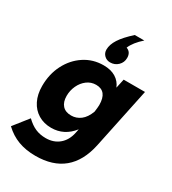

<svg xmlns="http://www.w3.org/2000/svg" viewBox="-259 -922 1125 1255"><g transform="rotate(30 303.5 -294.5)"><path d="M-23 122 64 12Q99 46 134 61Q169 76 212 76Q271 76 311.5 42.5Q352 9 365 -52L371 -82Q307 0 209 0Q154 0 111.5 -25.5Q69 -51 45.5 -98Q22 -145 22 -208Q22 -298 59 -370Q96 -442 160 -484Q224 -526 304 -526Q359 -526 395.5 -503.5Q432 -481 448 -441L463 -510H624L528 -52Q472 210 212 210Q139 210 81.5 188.5Q24 167 -23 122ZM193 -232Q193 -186 216 -160.5Q239 -135 282 -135Q321 -135 352.5 -159Q384 -183 403 -234Q405 -248 406.5 -263.5Q408 -279 408 -286Q408 -391 325 -391Q287 -391 257 -368.5Q227 -346 210 -309.5Q193 -273 193 -232ZM412 -644Q412 -610 388 -586.5Q364 -563 329 -563Q303 -563 285 -580.5Q267 -598 267 -624Q267 -662 294 -704Q321 -746 380 -799H452Q395 -749 375 -701Q412 -688 412 -644Z"/></g></svg>

Font: Wix Madefor Text ExtraBold
Style: Italic
Weight: 800
Italic angle: -12°
Designer: Dalton Maag Ltd
Foundry: Dalton Maag Ltd
Version: Version 3.100